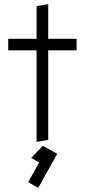

<svg xmlns="http://www.w3.org/2000/svg" viewBox="-20 -691 413 935"><path d="M353 -502H214.8V-670.9L158.2 -661.1V-502H20V-445.8H158.2V0L214.8 -9.8V-445.8H353ZM189 19 131.8 78.1 170.9 100.1 117.2 195.8 166 224.1 258.8 58.1Z"/></svg>

Font: Comic Neue Angular
Style: Regular
Weight: 400
Designer: Craig Rozynski
Foundry: Craig Rozynski
Version: Version 2.003